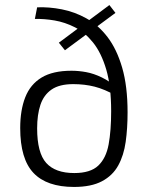

<svg xmlns="http://www.w3.org/2000/svg" viewBox="-20 -727 595 760"><path d="M127 -698Q174 -700 225 -690Q276 -680 322.5 -654Q369 -628 405.5 -580.5Q442 -533 463.5 -459.5Q485 -386 485 -282Q485 -219 477.5 -165.5Q470 -112 448 -72Q426 -32 383.5 -9.5Q341 13 273 13Q165 13 112.5 -42.5Q60 -98 60 -220Q60 -291 80 -342Q100 -393 144.5 -420Q189 -447 263 -447Q291 -447 321 -441.5Q351 -436 383 -420.5Q415 -405 447 -377L440 -348Q394 -374 354.5 -384Q315 -394 270 -394Q215 -394 184 -372.5Q153 -351 140 -312Q127 -273 127 -219Q127 -122 163 -82Q199 -42 274 -42Q338 -42 369 -71.5Q400 -101 410 -155.5Q420 -210 420 -287Q420 -386 400.5 -452Q381 -518 348.5 -558.5Q316 -599 276.5 -619Q237 -639 196 -646Q155 -653 118 -652ZM413 -707 437 -676 237 -528 213 -558Z"/></svg>

Font: Exo 2 Light
Style: Regular
Weight: 300
Designer: Natanael Gama
Foundry: Natanael Gama
Version: Version 2.010